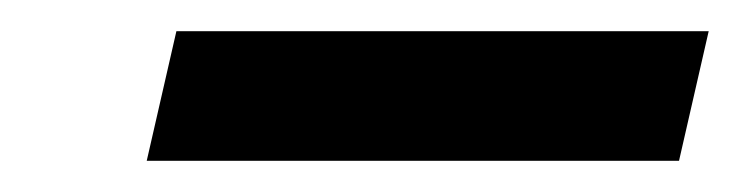

<svg xmlns="http://www.w3.org/2000/svg" viewBox="-20 -708 474 123"><path d="M74 -605 93 -688H434L415 -605Z"/></svg>

Font: Saira SemiBold
Style: Italic
Weight: 600
Italic angle: -12°
Designer: Hector Gatti with collaboration of the Omnibus-Type team
Foundry: Omnibus-Type
Version: Version 1.100; ttfautohint (v1.8.3)